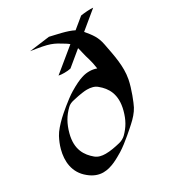

<svg xmlns="http://www.w3.org/2000/svg" viewBox="-166 -759 783 857"><g transform="rotate(-30 225.5 -330.5)"><path d="M162.2 -345.2C203.9 -355 224.4 -356.9 236.6 -356.9C257.1 -356.9 275.5 -352.5 288.5 -340.8C322.5 -313 351.5 -270 331.1 -193.8C320.1 -152.8 304.2 -124.5 275.7 -96.2C267.1 -87.9 253.4 -80.6 242 -78.1C215.9 -71.8 190.2 -66.9 166.7 -66.9C146.7 -66.9 128.8 -70.8 114.8 -82.5C81.3 -110.5 51.5 -152.3 71.6 -227.5C83 -270 100.6 -301.3 130.2 -329.6C138.3 -337.9 150.3 -342.8 162.2 -345.2ZM329 -124C348.9 -141.6 367.7 -162.6 378.5 -183.1C387.5 -200.2 411.8 -259.8 420.3 -304.2C432.1 -366.4 417.7 -428.8 405.7 -492.2C397.8 -533.8 381.5 -553.9 354.7 -586.3L443.7 -659.7C431.7 -662.1 394.6 -658.7 379.8 -656.3L325.3 -611.6C292.2 -628.9 239.2 -638.2 207.6 -646L102.6 -632.2C199 -618.4 209.5 -611.6 258.6 -581.1C264.8 -577.2 269.9 -573.4 274.2 -569.6L158.3 -474.6C169.6 -471.2 203.6 -470.7 220 -475.1L295 -537C300.5 -519.9 303.2 -498.6 313.2 -467.9C317.2 -455.4 320.9 -436.8 324 -415.8C311.5 -420.4 299.1 -422.4 286.9 -422.4C264.9 -422.4 238.7 -418.8 178 -382.3C143.7 -361.7 89.1 -314.4 77.1 -302.7C56 -282.2 36.1 -260.7 25.2 -240.2C16.2 -223.1 8.3 -204.6 3 -184.6C-11.4 -130.9 -7.8 -69.8 44.9 -27.8C68.5 -8.3 92.7 0 116.1 0C159.1 0 199.2 -25.9 225.2 -41C265 -65.4 320.7 -116.7 329 -124Z"/></g></svg>

Font: Pierce
Style: Oblique
Weight: 400
Italic angle: -15°
Version: Version 0.2.0